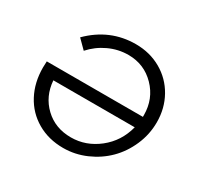

<svg xmlns="http://www.w3.org/2000/svg" viewBox="-150 -892 1124 1083"><g transform="rotate(30 412.0 -350.0)"><path d="M443.5 -706Q535 -706 608.8 -663.8Q682.5 -621.5 724 -547.5Q765.5 -473.5 765.5 -383Q765.5 -304 734 -231.8Q702.5 -159.5 650.2 -107.5Q598 -55.5 527 -24.5Q456 6.5 379.5 6.5Q284 6.5 209.8 -36.8Q135.5 -80 95 -156.5Q54.5 -233 54.5 -330Q54.5 -350 56 -370.5H682V-381.5Q682 -487 611.2 -559.8Q540.5 -632.5 437.5 -632.5Q371.5 -632.5 311 -604.2Q250.5 -576 206.5 -526.5L151 -582Q275 -706 443.5 -706ZM387.5 -67Q484.5 -67 564.8 -130.2Q645 -193.5 671.5 -296.5H141.5Q149 -196.5 217 -131.8Q285 -67 387.5 -67Z"/></g></svg>

Font: Argentum Sans Light
Style: Italic
Weight: 300
Italic angle: -11.3°
Designer: Julieta Ulanovsky (font), Owen Earl (portions from Jones font), Cristiano Sobral (main changes and remaster)
Foundry: Julieta Ulanovsky (font), Owen Earl (portions from Jones font), Cristiano Sobral (main changes and remaster)
Version: Version 3.127